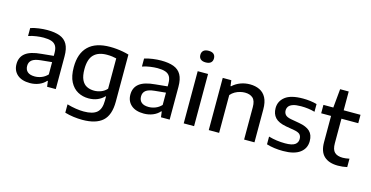

<svg xmlns="http://www.w3.org/2000/svg" viewBox="-94 -1237 3731 1933"><g transform="rotate(15 1772.0 -270.5)"><path d="M225.5 9Q140 9 93.2 -32.2Q46.5 -73.5 46.5 -142Q46.5 -214.5 98 -255.2Q149.5 -296 263.5 -305.5L413 -320.5L422 -256L272 -241Q209 -234.5 182 -212.5Q155 -190.5 155 -151.5Q155 -112 180 -90Q205 -68 255.5 -68Q290.5 -68 325.2 -81.5Q360 -95 388 -124.5V-348Q388 -395 372.2 -421.2Q356.5 -447.5 324.5 -458.2Q292.5 -469 243 -469Q210 -469 168.2 -463.2Q126.5 -457.5 86 -444V-527Q125 -540 171.5 -546.2Q218 -552.5 259 -552.5Q338 -552.5 390 -533Q442 -513.5 468 -467.5Q494 -421.5 494 -341.5V0H403.5L396 -58.5H390Q362 -26 318.5 -8.5Q275 9 225.5 9Z M830 230Q787.5 230 739.5 223.8Q691.5 217.5 648 204.5V117.5Q696 131.5 740.5 138.2Q785 145 823.5 145Q917 145 959.5 108.2Q1002 71.5 1002 -15.5V-59.5H996.5Q969 -30 928 -12.5Q887 5 835 5Q774 5 723.2 -22.5Q672.5 -50 642 -108.5Q611.5 -167 611.5 -261Q611.5 -404 687.8 -478.2Q764 -552.5 913.5 -552.5Q947 -552.5 981.2 -549.2Q1015.5 -546 1048.5 -539.8Q1081.5 -533.5 1110.5 -525V-34Q1110.5 106 1041.2 168Q972 230 830 230ZM870 -84.5Q906 -84.5 941.2 -98Q976.5 -111.5 1002 -140V-456Q983 -461 958 -464.2Q933 -467.5 904 -467.5Q814 -467.5 767.2 -420.5Q720.5 -373.5 720.5 -270Q720.5 -199.5 739.8 -159Q759 -118.5 792.8 -101.5Q826.5 -84.5 870 -84.5Z M1412.5 9Q1327 9 1280.2 -32.2Q1233.5 -73.5 1233.5 -142Q1233.5 -214.5 1285 -255.2Q1336.5 -296 1450.5 -305.5L1600 -320.5L1609 -256L1459 -241Q1396 -234.5 1369 -212.5Q1342 -190.5 1342 -151.5Q1342 -112 1367 -90Q1392 -68 1442.5 -68Q1477.5 -68 1512.2 -81.5Q1547 -95 1575 -124.5V-348Q1575 -395 1559.2 -421.2Q1543.5 -447.5 1511.5 -458.2Q1479.5 -469 1430 -469Q1397 -469 1355.2 -463.2Q1313.5 -457.5 1273 -444V-527Q1312 -540 1358.5 -546.2Q1405 -552.5 1446 -552.5Q1525 -552.5 1577 -533Q1629 -513.5 1655 -467.5Q1681 -421.5 1681 -341.5V0H1590.5L1583 -58.5H1577Q1549 -26 1505.5 -8.5Q1462 9 1412.5 9Z M1827.5 0V-544H1935.5V0ZM1881.5 -650Q1846.5 -650 1828.5 -665.8Q1810.5 -681.5 1810.5 -710Q1810.5 -739 1828.5 -755Q1846.5 -771 1881.5 -771Q1917 -771 1934.8 -755Q1952.5 -739 1952.5 -710Q1952.5 -681.5 1934.8 -665.8Q1917 -650 1881.5 -650Z M2088.5 0V-544H2178L2185.5 -484.5H2191.5Q2227 -517.5 2273.5 -535Q2320 -552.5 2372 -552.5Q2428.5 -552.5 2472.2 -531.5Q2516 -510.5 2540.5 -464.5Q2565 -418.5 2565 -342.5V0H2457V-337.5Q2457 -405 2426.8 -432Q2396.5 -459 2344 -459Q2319.5 -459 2293 -452.2Q2266.5 -445.5 2241.5 -431.5Q2216.5 -417.5 2196.5 -394V0Z M2864.5 10Q2817.5 10 2774.2 4.2Q2731 -1.5 2692 -13.5V-94Q2735.5 -81.5 2778 -75.8Q2820.5 -70 2864 -70Q2936 -70 2966 -91Q2996 -112 2996 -149.5Q2996 -180.5 2979.2 -197.5Q2962.5 -214.5 2918.5 -222.5L2831 -237.5Q2750 -252.5 2715.5 -290.2Q2681 -328 2681 -388.5Q2681 -461 2739.5 -506.8Q2798 -552.5 2924 -552.5Q2962.5 -552.5 2999.8 -547.8Q3037 -543 3069 -534V-453.5Q3034 -463.5 2998.5 -468Q2963 -472.5 2925.5 -472.5Q2871 -472.5 2840.2 -461.8Q2809.5 -451 2797 -432.8Q2784.5 -414.5 2784.5 -392.5Q2784.5 -365.5 2800.5 -347.2Q2816.5 -329 2859.5 -320.5L2947 -305Q3025.5 -291.5 3062.5 -256.2Q3099.5 -221 3099.5 -155Q3099.5 -79 3040 -34.5Q2980.5 10 2864.5 10Z M3436 9.5Q3342.5 9.5 3291.8 -37Q3241 -83.5 3241 -182.5V-544L3259.5 -740H3349V-201Q3349 -134 3377.5 -107Q3406 -80 3463 -80Q3479 -80 3495 -82.2Q3511 -84.5 3531.5 -88.5V-1Q3508.5 4 3484.5 6.8Q3460.5 9.5 3436 9.5ZM3138 -456.5V-544H3524.5V-456.5Z"/></g></svg>

Font: Encode Sans SemiExpanded Medium
Style: Regular
Weight: 500
Width: 6
Designer: Multiple Designers
Foundry: Impallari Type
Version: Version 3.002